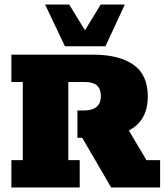

<svg xmlns="http://www.w3.org/2000/svg" viewBox="-20 -823 723 843"><path d="M30 0V-120H80V-463H30V-583H389Q502 -583 565.5 -539Q629 -495 629 -400Q629 -306 565.5 -262Q502 -218 389 -218H368L529 -278L623 -120H683V0H468L341 -218H320V-338H351Q385 -338 404 -354Q423 -370 423 -400Q423 -432 406 -447.5Q389 -463 351 -463H280V-120H330V0ZM265 -620 178 -803H284L353 -690L422 -803H528L443 -620Z"/></svg>

Font: Rokkitt Black
Style: Regular
Weight: 900
Designer: Vernon Adams
Foundry: Vernon Adams
Version: Version 3.103